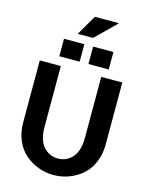

<svg xmlns="http://www.w3.org/2000/svg" viewBox="-153 -1169 985 1270"><g transform="rotate(15 339.5 -534.0)"><path d="M57.1 -276.9V-702.1H201.2V-285.2Q201.2 -195.8 241 -150.9Q280.8 -106 339.8 -106Q398.9 -106 438.5 -150.9Q478 -195.8 478 -285.2V-702.1H622.1V-276.9Q622.1 -209 598.1 -154.1Q574.2 -99.1 534.2 -64.7Q494.1 -30.3 444.1 -11.7Q394 6.8 339.8 6.8Q285.6 6.8 235.6 -11.7Q185.5 -30.3 145.3 -64.7Q105 -99.1 81.1 -154.1Q57.1 -209 57.1 -276.9ZM314 -762.2H174.8V-881.8H314ZM513.2 -762.2H374V-881.8H513.2ZM335 -1075.2H500L358.9 -937H253.9Z"/></g></svg>

Font: LT Superior
Style: Bold
Weight: 400
Designer: Daniel Lyons
Foundry: LyonsType
Version: Version 1.000